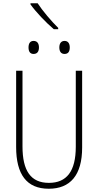

<svg xmlns="http://www.w3.org/2000/svg" viewBox="-20 -1148 603 1178"><path d="M310 -969H337V-977C296 -1017 240 -1083 211 -1128H167V-1121C199 -1076 261 -1010 310 -969ZM376 -817C400 -817 408 -834 408 -857C408 -879 399 -897 376 -897C354 -897 344 -880 344 -857C344 -833 354 -817 376 -817ZM186 -817C210 -817 219 -834 219 -857C219 -879 210 -897 186 -897C164 -897 155 -880 155 -857C155 -833 164 -817 186 -817ZM279 10C410 10 484 -72 484 -243V-714H445V-248C445 -97 389 -26 280 -26C169 -26 118 -100 118 -250V-714H79V-246C79 -79 143 10 279 10Z"/></svg>

Font: Noto Sans Mono SemiCondensed ExtraLight
Style: Regular
Weight: 200
Width: 4
Designer: Monotype Design Team
Foundry: Monotype Imaging Inc.
Version: Version 2.014